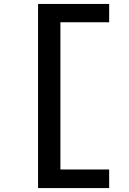

<svg xmlns="http://www.w3.org/2000/svg" viewBox="-20 -812 654 973"><path d="M172.9 141.1V-792H533.2V-699.2H286.1V46.9H533.2V141.1Z"/></svg>

Font: IntelOne Mono Medium
Style: Regular
Weight: 500
Designer: Fred Shallcrass
Foundry: Frere-Jones Type LLC
Version: Version 1.200;hotconv 1.1.0;makeotfexe 2.6.0;FJTRelease1.2